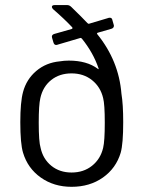

<svg xmlns="http://www.w3.org/2000/svg" viewBox="-20 -720 566 748"><path d="M453.1 -355Q460 -313.5 460 -244.1Q460 -159.7 450.2 -125Q432.1 -64.5 380.9 -28.3Q329.6 7.8 258.8 7.8Q189.9 7.8 138.9 -28.3Q87.9 -64.5 69.8 -125Q59.1 -160.2 59.1 -244.1Q59.1 -322.3 69.8 -361.8Q83 -411.1 121.3 -443.6Q159.7 -476.1 212.9 -481Q229.5 -483.9 248 -483.9Q318.4 -483.9 360.8 -452.1Q365.2 -447.8 363.8 -454.1Q343.3 -514.6 298.8 -569.8Q295.4 -573.2 292 -571.8L204.1 -545.9Q203.1 -544.9 198.2 -544.9Q190.9 -544.9 188 -555.2L183.1 -571.8L182.1 -577.1Q182.1 -585 191.9 -587.9L258.8 -606.9Q264.6 -608.9 261.2 -613.8Q230.5 -646.5 187 -684.1Q182.1 -689 182.1 -692.9Q182.1 -700.2 192.9 -700.2H242.2Q250.5 -700.2 257.8 -692.9Q299.8 -652.3 320.8 -629.9Q324.7 -626 328.1 -627.9L401.9 -649.9Q402.8 -650.9 408.2 -650.9Q416.5 -650.9 418 -641.1L422.9 -624L423.8 -620.1Q423.8 -610.8 414.1 -607.9L361.8 -592.8Q356 -591.3 358.9 -586.9Q442.9 -483.4 453.1 -355ZM381.8 -144Q388.2 -170.4 388.2 -242.2Q388.2 -313.5 381.8 -337.9Q371.6 -381.3 338.6 -407.7Q305.7 -434.1 258.8 -434.1Q211.9 -434.1 179.4 -408.2Q147 -382.3 137.2 -337.9Q130.9 -311.5 130.9 -242.2Q130.9 -167 138.2 -144Q147.5 -100.6 179.9 -74.2Q212.4 -47.9 258.8 -47.9Q305.7 -47.9 338.6 -74.2Q371.6 -100.6 381.8 -144Z"/></svg>

Font: Barlow
Style: Regular
Weight: 400
Designer: Jeremy Tribby
Foundry: Jeremy Tribby
Version: Version 1.101